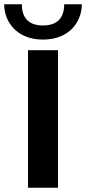

<svg xmlns="http://www.w3.org/2000/svg" viewBox="-49 -887 407 907"><path d="M-29.2 -866.7C-29.2 -785.8 28.3 -700 154.2 -700C280 -700 337.5 -785.8 337.5 -866.7H254.2C254.2 -796.7 215.8 -766.7 154.2 -766.7C92.5 -766.7 54.2 -796.7 54.2 -866.7ZM225 0V-650H83.3V0Z"/></svg>

Font: BoonHome
Style: Bold
Weight: 700
Designer: Sungsit Sawaiwan
Foundry: Sungsit Sawaiwan
Version: Version 0.2